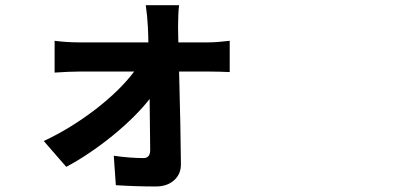

<svg xmlns="http://www.w3.org/2000/svg" viewBox="-20 -627 1540 726"><path d="M569.3 78.1Q491.2 78.1 418 73.2L410.2 -38.1Q470.7 -29.3 522.5 -29.3Q547.9 -29.3 547.9 -59.6Q547.9 -104.5 545.9 -241.2Q545.9 -249 545.9 -252.9Q494.1 -186.5 406.2 -114.3Q315.4 -41 230.5 3.9L145.5 -93.8Q246.1 -140.6 342.8 -214.8Q434.6 -286.1 487.3 -356.4H278.3Q243.2 -356.4 186.5 -352.5V-472.7Q233.4 -466.8 275.4 -466.8H541Q541 -489.3 539.1 -526.4Q537.1 -565.4 531.2 -607.4H657.2Q653.3 -576.2 653.3 -526.4L654.3 -466.8H769.5Q798.8 -466.8 848.6 -472.7V-354.5Q803.7 -356.4 774.4 -356.4H657.2Q663.1 -134.8 664.1 -7.8Q665 30.3 638.7 54.2Q612.3 78.1 569.3 78.1Z"/></svg>

Font: Bpmf GenYo Gothic B
Style: B
Weight: 700
Foundry: But Ko
Version: Version 1.320